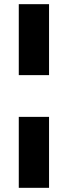

<svg xmlns="http://www.w3.org/2000/svg" viewBox="-20 -720 325 920"><path d="M70 -160H215V180H70ZM215 -360H70V-700H215Z"/></svg>

Font: Prosto One
Style: Regular
Weight: 400
Designer: Pavel Emelyanov and Jovanny lemonad
Foundry: Pavel Emelyanov and Jovanny Lemonad
Version: Version 1.001